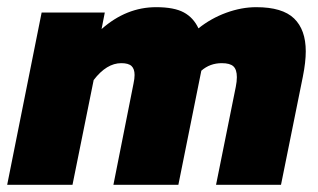

<svg xmlns="http://www.w3.org/2000/svg" viewBox="-30 -515 885 535"><path d="M86 -480H262L253 -434Q322 -495 405 -495Q455 -495 482 -480.5Q509 -466 523 -436Q558 -464 600.5 -479.5Q643 -495 684 -495Q757 -495 789.5 -463.5Q822 -432 822 -372Q822 -342 814 -302L753 0H572L627 -273Q630 -288 630 -300Q630 -321 620.5 -330Q611 -339 588 -339Q555 -339 531 -318L467 0H286L342 -282Q345 -296 345 -306Q345 -323 336.5 -331Q328 -339 308 -339Q267 -339 231 -292L172 0H-10Z"/></svg>

Font: Readiness ExtraBold
Style: Italic
Weight: 800
Italic angle: -12°
Designer: Katatrad Team
Foundry: CadsonDemak
Version: Version 1.00;January 16, 2020;FontCreator 12.0.0.2550 64-bit